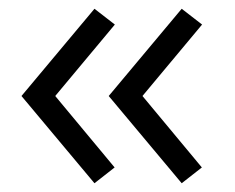

<svg xmlns="http://www.w3.org/2000/svg" viewBox="-20 -470 535 438"><path d="M394.5 -52 228 -251 394.5 -450 441 -414 305 -251 440.5 -88ZM195.5 -52 29 -251 195.5 -450 242 -414 106 -251 241.5 -88Z"/></svg>

Font: Geologica ExtraLight
Style: Regular
Weight: 200
Designer: Sindre Bremnes, Frode Helland
Foundry: Monokrom Skriftforlag AS
Version: Version 1.010; ttfautohint (v1.8.4.7-5d5b);gftools[0.9.28]